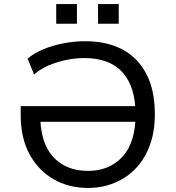

<svg xmlns="http://www.w3.org/2000/svg" viewBox="-20 -917 865 946"><path d="M414 9Q318 9 243 -34.5Q168 -78 125 -158Q82 -238 82 -350V-394H697V-317H144L178 -353Q178 -214 241.5 -144.5Q305 -75 413 -75Q520 -75 584 -145.5Q648 -216 648 -353Q648 -488 584.5 -559.5Q521 -631 395 -631Q351 -631 306 -621.5Q261 -612 220.5 -595Q180 -578 148 -550L116 -628Q147 -655 194 -674.5Q241 -694 295 -704Q349 -714 399 -714Q507 -714 583.5 -673Q660 -632 701.5 -552Q743 -472 743 -353Q743 -269 718.5 -202Q694 -135 650 -88.5Q606 -42 545.5 -16.5Q485 9 414 9ZM463 -800V-897H565V-800ZM257 -800V-897H359V-800Z"/></svg>

Font: Nunito Sans 6pt
Style: Regular
Weight: 400
Version: Version 3.101;gftools[0.9.27]